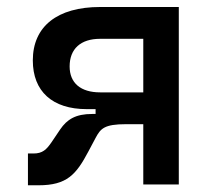

<svg xmlns="http://www.w3.org/2000/svg" viewBox="-20 -538 626 560"><path d="M232.9 -219.7H258.8V-205.6H249C201.2 -205.6 175.8 -190.4 155.3 -160.2L130.9 -124C115.7 -101.6 104 -90.3 77.6 -90.3H61.5V2.4H92.3C175.3 2.4 202.1 -28.8 237.8 -96.2L258.8 -135.7C273.4 -163.1 284.2 -175.8 347.7 -175.8H397.9V0H501.5V-517.6H272C147 -517.6 75.7 -460.9 75.7 -361.8C75.7 -271.5 132.8 -219.7 232.9 -219.7ZM397.9 -268.6H272C215.3 -268.6 183.1 -295.9 183.1 -344.2C183.1 -395.5 215.3 -424.8 272 -424.8H397.9Z"/></svg>

Font: Cascadia Mono NF
Style: Regular
Weight: 400
Monospace: yes
Designer: Aaron Bell
Foundry: Saja Typeworks
Version: Version 2404.023